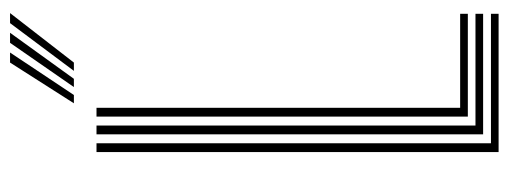

<svg xmlns="http://www.w3.org/2000/svg" viewBox="-335 -677 1012 382"><g transform="rotate(-90 171.0 -486.0)"><path d="M59.5 0V-800H77V-15.2H334.5V0ZM94.8 -30.8V-800H112.2V-46H334.5V-30.8ZM130 -61.2V-800H147.5V-76.5H334.5V-61.2ZM156.5 -845 237.5 -972H257.5L173 -845ZM221 -845 316 -972H336L237.5 -845ZM188.8 -845 276.8 -972H296.8L205.2 -845Z"/></g></svg>

Font: Big Shoulders Inline Text Thin Medium
Style: Regular
Weight: 500
Version: Version 2.002